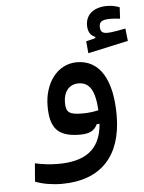

<svg xmlns="http://www.w3.org/2000/svg" viewBox="-57 -657 704 937"><g transform="rotate(-5 294.5 -188.0)"><path d="M208 234.4C400.4 234.4 503.4 122.6 503.4 -76.7C503.4 -245.1 447.3 -350.6 332 -350.6C233.9 -350.6 171.4 -258.3 171.4 -149.9C171.4 -47.9 203.1 2.9 316.9 2.9C368.7 2.9 388.7 -12.7 403.3 -41.5H416.5C406.2 90.8 323.2 135.7 199.2 135.7C155.3 135.7 123.5 130.9 85.4 123L78.1 211.9C111.8 226.1 161.6 234.4 208 234.4ZM392.1 -389.6 589.4 -432.6 582.5 -493.7C553.2 -488.3 512.7 -480.5 494.1 -480.5C470.7 -480.5 459 -487.8 459 -512.7C459 -538.1 472.2 -547.4 515.1 -547.4C526.4 -547.4 545.9 -545.9 561 -543.9L564 -599.6C547.4 -606 529.3 -611.3 502 -611.3C440.9 -611.3 397.5 -580.6 397.5 -525.4C397.5 -494.1 410.2 -474.1 432.6 -466.3V-460L386.7 -448.2ZM416.5 -107.9C389.2 -102.1 366.7 -99.1 338.4 -99.1C272.5 -99.1 257.3 -111.3 257.3 -160.2C257.3 -212.4 285.6 -247.1 330.6 -247.1C383.8 -247.1 411.1 -207 416.5 -107.9Z"/></g></svg>

Font: CaskaydiaCove Nerd Font
Style: Regular
Weight: 400
Designer: Aaron Bell
Foundry: Saja Typeworks
Version: Version 2111.1;Nerd Fonts 2.3.3